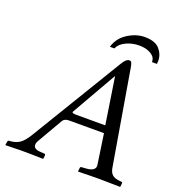

<svg xmlns="http://www.w3.org/2000/svg" viewBox="-144 -920 954 1038"><g transform="rotate(20 333.5 -401.5)"><path d="M307.1 -283.2H474.1L433.1 -549.8H431.2L286.1 -295.9Q283.7 -292.5 283.7 -290Q283.7 -283.2 307.1 -283.2ZM161.1 -79.1Q153.8 -66.9 153.8 -55.7Q153.8 -31.7 189.9 -28.8L216.8 -26.9Q223.6 -26.9 223.1 -19L221.2 0L217.8 2Q147.9 0 92.8 0Q75.7 0 3.9 2L2.9 0L5.9 -19Q6.8 -26.9 15.1 -26.9Q50.3 -28.8 73.2 -43.9Q96.2 -59.1 122.1 -102.1L437 -622.1Q458 -658.2 476.1 -658.2Q485.8 -658.2 489.5 -651.1Q493.2 -644 496.1 -627.9L587.9 -85.9Q591.8 -57.1 605.5 -43.9Q619.1 -30.8 647.9 -27.8L658.2 -26.9Q667 -26.9 666 -19L664.1 0L662.1 2Q592.3 0 548.8 0Q493.7 0 421.9 2L420.9 0L422.9 -19Q423.8 -26.9 431.2 -26.9L459 -28.8Q507.8 -32.7 507.8 -62.5Q507.8 -66.9 506.8 -71.8L481.9 -241.2H282.2Q254.4 -241.2 245.1 -224.1ZM512.2 -805.2Q572.3 -805.2 598.1 -775.6Q624 -746.1 624 -708Q624 -696.8 623 -690.9H594.2V-693.8Q594.2 -719.7 567.1 -735.8Q540 -752 500 -752Q460 -752 425 -735.6Q390.1 -719.2 377.9 -690.9H352.1Q367.2 -744.1 415.3 -774.7Q463.4 -805.2 512.2 -805.2Z"/></g></svg>

Font: Linux Libertine
Style: Italic
Weight: 400
Italic angle: -12°
Designer: Philipp H. Poll
Foundry: Philipp H. Poll
Version: Version 5.1.6 ; ttfautohint (v0.9)